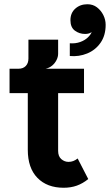

<svg xmlns="http://www.w3.org/2000/svg" viewBox="-20 -878 518 905"><path d="M280 7Q202 7 156.5 -39.5Q111 -86 111 -172V-439H25V-554H376V-439H254V-167Q254 -141 269 -128Q284 -115 303 -115Q315 -115 325.5 -119Q336 -123 346 -131L396 -34Q370 -13 342 -3Q314 7 280 7ZM67 -510V-554Q89 -554 101.5 -567Q114 -580 114 -602V-691H254V-625Q254 -610 246.5 -595Q239 -580 226 -569Q213 -558 195 -554ZM309 -614V-674Q336 -672 358 -680Q380 -688 394 -701.5Q408 -715 412 -727Q401 -718 381 -718Q354 -718 333 -733.5Q312 -749 312 -783Q312 -817 335 -837.5Q358 -858 392 -858Q418 -858 437 -843.5Q456 -829 467 -807Q478 -785 478 -761Q478 -711 454 -676.5Q430 -642 391 -626Q352 -610 309 -614Z"/></svg>

Font: Parkinsans SemiBold
Style: Regular
Weight: 600
Designer: Red Stone, Indian Type Foundry
Foundry: Indian Type Foundry
Version: Version 1.000